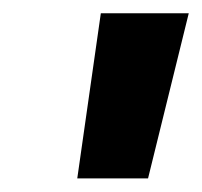

<svg xmlns="http://www.w3.org/2000/svg" viewBox="-20 -708 305 290"><path d="M203.6 -438.5H96.7L132.3 -688H265.1Z"/></svg>

Font: Liberation Sans
Style: Bold Italic
Weight: 700
Italic angle: -12°
Designer: Steve Matteson
Foundry: Ascender Corporation
Version: Version 2.1.5